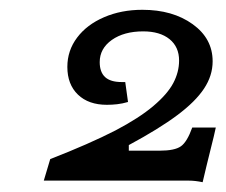

<svg xmlns="http://www.w3.org/2000/svg" viewBox="-20 -715 456 388"><path d="M361.3 -350H68.5L81.5 -393.5Q121 -408.9 154 -423.4Q187.1 -437.9 213.7 -451.6Q261.3 -476.6 289.9 -500.8Q318.5 -525 330.2 -547.2Q341.9 -569.4 341.9 -592.7Q341.9 -620.2 322.6 -635.9Q303.2 -651.6 269.4 -651.6Q230.6 -651.6 206 -634.3Q181.5 -616.9 181.5 -589.5Q181.5 -569.4 192.3 -559.3Q203.2 -549.2 225.8 -549.2Q228.2 -549.2 229.4 -549.2Q230.6 -549.2 233.1 -549.2L238.7 -508.9Q227.4 -505.6 216.9 -504.4Q206.5 -503.2 196 -503.2Q158.9 -503.2 137.5 -523.8Q116.1 -544.4 116.1 -579.8Q116.1 -612.9 135.9 -639.1Q155.6 -665.3 190.3 -680.2Q225 -695.2 267.7 -695.2Q329 -695.2 369.4 -666.1Q409.7 -637.1 409.7 -591.1Q409.7 -562.1 392.3 -535.9Q375 -509.7 338.3 -482.3Q301.6 -454.8 240.3 -421.8V-410.5H302.4Q333.1 -410.5 345.6 -419.4Q358.1 -428.2 368.5 -457.3H416.1Q412.1 -438.7 407.3 -420.2Q396.8 -378.2 389.5 -346.8Q374.2 -350 361.3 -350Z"/></svg>

Font: Playfair Micro SmCond SmLight
Style: Italic
Weight: 360
Width: 4
Italic angle: -15.6°
Designer: Claus Eggers Sørensen
Foundry: Claus Eggers Sørensen
Version: Version 2.203;Glyphs 3.3 (3326)